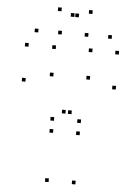

<svg xmlns="http://www.w3.org/2000/svg" viewBox="-62 -996 745 1053"><g transform="rotate(5 310.0 -469.5)"><path d="M393.2 -260.8V-280.8H373.2V-260.8ZM568.6 -527.4V-547.4H548.6V-527.4ZM568.6 -720V-740H548.6V-720ZM422.7 -720V-740H402.7V-720ZM422.7 -568.9V-588.9H402.7V-568.9ZM305.4 -372V-392H285.4V-372ZM338.8 -372V-392H318.8V-372ZM221.5 -569.2V-589.2H201.5V-569.2ZM221.5 -720V-740H201.5V-720ZM71.4 -720V-740H51.4V-720ZM71.4 -527.4V-547.4H51.4V-527.4ZM246.8 -260.8V-280.8H226.8V-260.8ZM393.6 10V-10H373.6V10ZM393.6 -327.4V-347.4H373.6V-327.4ZM246 -327.4V-347.4H226V-327.4ZM246 10V-10H226V10ZM247 -802.5V-822.5H227V-802.5ZM332.3 -904.5V-924.5H312.3V-904.5ZM307.7 -904.5V-924.5H287.7V-904.5ZM393 -802.5V-822.5H373V-802.5ZM522.2 -802.5V-822.5H502.2V-802.5ZM405.2 -929.4V-949.4H385.2V-929.4ZM234.8 -929.4V-949.4H214.8V-929.4ZM117.8 -802.5V-822.5H97.8V-802.5Z"/></g></svg>

Font: Monaspace Krypton Dots Var
Style: Regular
Weight: 400
Designer: Riley Cran and the Lettermatic Team
Version: Version 1.100 (Monaspace Krypton Dots)